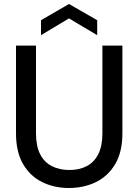

<svg xmlns="http://www.w3.org/2000/svg" viewBox="-20 -928 692 960"><path d="M324 12Q251 12 191 -17.5Q131 -47 95.5 -107.5Q60 -168 60 -262V-700H160V-261Q160 -198 180.5 -157.5Q201 -117 239 -97.5Q277 -78 327 -78Q377 -78 414 -97.5Q451 -117 471.5 -157.5Q492 -198 492 -261V-700H592V-262Q592 -168 556 -107.5Q520 -47 459.5 -17.5Q399 12 324 12ZM185 -752V-827L325 -908L466 -827V-752L325 -836Z"/></svg>

Font: DM Sans 28pt Medium
Style: Regular
Weight: 500
Version: Version 4.004;gftools[0.9.30]